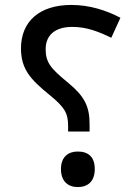

<svg xmlns="http://www.w3.org/2000/svg" viewBox="-20 -744 553 778"><path d="M256 -211H343V-241C343 -312 323 -353 258 -407C186 -466 165 -490 165 -545C165 -602 204 -635 273 -635C331 -635 379 -616 431 -591L468 -672C411 -702 343 -724 269 -724C140 -724 65 -657 65 -548C65 -463 105 -421 180 -360C244 -308 256 -284 256 -232ZM295 14C336 14 364 -9 364 -59C364 -109 337 -130 295 -130C256 -130 227 -108 227 -59C227 -9 256 14 295 14Z"/></svg>

Font: Noto Sans Hanifi Rohingya Medium
Style: Regular
Weight: 500
Designer: Monotype Design Team and DaltonMaag
Foundry: Google LLC
Version: Version 2.102